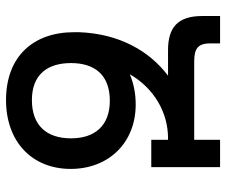

<svg xmlns="http://www.w3.org/2000/svg" viewBox="-78 -690 768 653"><g transform="rotate(-90 306.5 -364.0)"><path d="M277 -287C315 -287 349 -294 380 -307C331 -223 249 -177 162 -177H157V-234H64V0H157V-88H424C470 -88 485 -73 485 -32V0H578V-61C578 -145 538 -177 462 -177H375C459 -240 518 -343 523 -480C523 -485 523 -491 523 -496C523 -637 439 -728 292 -728C151 -728 58 -640 58 -508C58 -380 146 -287 277 -287ZM290 -375C204 -375 162 -427 162 -507C162 -591 207 -640 292 -640C380 -640 418 -586 418 -507C418 -428 379 -375 290 -375Z"/></g></svg>

Font: Noto Sans Armenian SemiCondensed Medium
Style: Regular
Weight: 500
Width: 4
Designer: Monotype Design Team
Foundry: Monotype Imaging Inc.
Version: Version 2.008